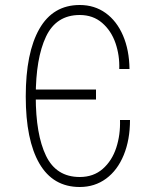

<svg xmlns="http://www.w3.org/2000/svg" viewBox="-20 -736 640 768"><path d="M123 -350Q123 -198 164 -113Q205 -28 299 -28Q354 -28 391 -60.5Q428 -93 445 -145Q462 -197 460 -256H500Q500 -177 475 -116Q450 -55 404.5 -21.5Q359 12 299 12Q192 12 137.5 -82Q83 -176 83 -350Q83 -525 137.5 -620.5Q192 -716 299 -716Q358 -716 402.5 -684Q447 -652 472 -594Q497 -536 498 -460H457Q459 -514 442 -563.5Q425 -613 388.5 -644.5Q352 -676 299 -676Q205 -676 164 -589.5Q123 -503 123 -350ZM364 -378V-338H122L109 -358L123 -378Z"/></svg>

Font: Fliege Mono Thin
Style: Regular
Weight: 100
Version: Version 0.020;Glyphs 3.3 (3306)